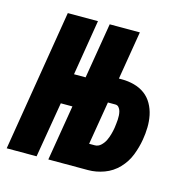

<svg xmlns="http://www.w3.org/2000/svg" viewBox="-103 -613 687 695"><g transform="rotate(15 240.5 -265.0)"><path d="M-19 0 68 -530H181L147 -322H247L228 -208H128L93 0ZM137 0 225 -530H338L308 -349H320Q343 -349 365.5 -343Q388 -337 405.5 -324Q423 -311 434 -291.5Q445 -272 449.5 -250Q454 -228 453.5 -204.5Q453 -181 449 -158Q444 -128 432.5 -98.5Q421 -69 398.5 -45.5Q376 -22 346 -11Q316 0 286 0ZM265 -93H286Q299 -93 309 -102.5Q319 -112 324.5 -123.5Q330 -135 333.5 -147.5Q337 -160 339 -172Q340 -180 341 -188Q342 -196 342.5 -204Q343 -212 342.5 -220Q342 -228 340 -235.5Q338 -243 333 -249Q328 -255 320 -255H292Z"/></g></svg>

Font: Iosevka Curly Heavy Oblique
Style: Regular
Weight: 900
Italic angle: -9°
Monospace: yes
Designer: Belleve Invis
Foundry: Belleve Invis
Version: Version 11.1.0; ttfautohint (v1.8.3)